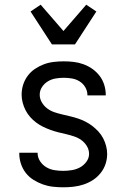

<svg xmlns="http://www.w3.org/2000/svg" viewBox="-20 -789 540 817"><path d="M249 8Q227 8 205 5.5Q183 3 162 -4.5Q141 -12 122 -24Q103 -36 89.5 -53.5Q76 -71 69 -92.5Q62 -114 62 -136V-139H140V-138Q140 -119 150.5 -103Q161 -87 177 -77.5Q193 -68 211.5 -65Q230 -62 249 -62Q267 -62 285.5 -65Q304 -68 320 -76.5Q336 -85 347.5 -100.5Q359 -116 359 -134Q359 -152 349.5 -167.5Q340 -183 326 -193Q312 -203 295.5 -208.5Q279 -214 262 -218Q245 -222 228.5 -226Q212 -230 195.5 -236Q179 -242 163.5 -249.5Q148 -257 134 -267.5Q120 -278 108.5 -291Q97 -304 89 -319.5Q81 -335 76.5 -352Q72 -369 72 -386Q72 -408 78.5 -428.5Q85 -449 98 -466.5Q111 -484 129 -496Q147 -508 167 -515.5Q187 -523 208.5 -525.5Q230 -528 251 -528Q273 -528 294 -525.5Q315 -523 335.5 -515.5Q356 -508 373.5 -495.5Q391 -483 404 -466Q417 -449 423.5 -428Q430 -407 430 -386V-383H352V-384Q352 -402 343 -417.5Q334 -433 319 -442.5Q304 -452 286.5 -455Q269 -458 251 -458Q234 -458 216.5 -455Q199 -452 184 -443Q169 -434 159 -419Q149 -404 149 -386Q149 -369 158 -353.5Q167 -338 181 -327.5Q195 -317 211.5 -311.5Q228 -306 245 -302Q262 -298 279 -294Q296 -290 312.5 -284.5Q329 -279 344.5 -271Q360 -263 373.5 -252.5Q387 -242 399 -229Q411 -216 419 -200.5Q427 -185 431.5 -168Q436 -151 436 -134Q436 -112 429 -91Q422 -70 408 -52.5Q394 -35 375.5 -23Q357 -11 336 -4Q315 3 293 5.5Q271 8 249 8ZM201 -600 110 -740 153 -769 250 -657 347 -769 390 -740 299 -600Z"/></svg>

Font: Iosevka SS18
Style: Regular
Weight: 400
Monospace: yes
Designer: Belleve Invis
Foundry: Belleve Invis
Version: Version 25.1.1; ttfautohint (v1.8.4)